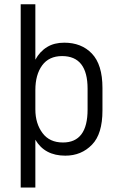

<svg xmlns="http://www.w3.org/2000/svg" viewBox="-20 -710 550 883"><path d="M75.2 -690.4H142.6V-435.5Q163.1 -473.6 197.3 -494.1Q229.5 -513.7 275.4 -513.7Q354.5 -513.7 402.3 -463.9Q451.2 -413.1 451.2 -305.7V-202.1Q451.2 -93.8 403.3 -44.9Q354.5 5.9 280.3 5.9Q185.5 5.9 142.6 -67.4V152.3H75.2ZM382.8 -206.1V-301.8Q382.8 -452.1 265.6 -452.1Q205.1 -452.1 173.8 -409.2Q142.6 -366.2 142.6 -295.9V-207Q142.6 -141.6 175.8 -97.7Q208 -54.7 269.5 -54.7Q382.8 -54.7 382.8 -206.1Z"/></svg>

Font: DINish
Style: Regular
Weight: 400
Designer: Bert Driehuis
Foundry: Playbeing
Version: Version 3.008; git-95204e4c-release